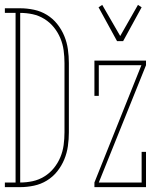

<svg xmlns="http://www.w3.org/2000/svg" viewBox="-32 -769 652 789"><path d="M449 -600 373 -739 388 -749 462 -621 535 -749 550 -739 474 -600ZM51 0H-12V-19H32V-716H-12V-735H51Q79 -735 107.5 -729Q136 -723 160.5 -708Q185 -693 203 -670.5Q221 -648 232 -621.5Q243 -595 247 -566.5Q251 -538 251 -510V-225Q251 -197 247 -168.5Q243 -140 232 -113.5Q221 -87 203 -64.5Q185 -42 160.5 -27Q136 -12 107.5 -6Q79 0 51 0ZM51 -19Q77 -19 102.5 -24.5Q128 -30 150.5 -44Q173 -58 189.5 -78.5Q206 -99 216 -123Q226 -147 229.5 -173Q233 -199 233 -225V-510Q233 -536 229.5 -562Q226 -588 216 -612Q206 -636 189.5 -656.5Q173 -677 150.5 -691Q128 -705 102.5 -710.5Q77 -716 51 -716ZM568 0H356V-19L549 -501H374V-375H356V-520H568V-501L374 -19H550V-145H568Z"/></svg>

Font: Iosevka HT Thin Extended
Style: Regular
Weight: 100
Width: 7
Monospace: yes
Designer: Belleve Invis
Foundry: Belleve Invis
Version: Version 32.3.0; ttfautohint (v1.8.4)